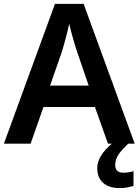

<svg xmlns="http://www.w3.org/2000/svg" viewBox="-20 -737 712 985"><path d="M534 0 467 -188H203L137 0H0L262 -717H409L671 0ZM374 -476Q370 -488 362 -514.5Q354 -541 346.5 -569Q339 -597 335 -615Q328 -581 317 -540.5Q306 -500 299 -476L237 -298H435ZM571 109Q571 149 613 149Q628 149 642 146.5Q656 144 665 141V217Q650 221 633.5 224.5Q617 228 594 228Q539 228 509 201Q479 174 479 126Q479 87 507 49Q535 11 579 -19L638 0Q604 32 587.5 56.5Q571 81 571 109Z"/></svg>

Font: Noto Sans Thai Looped SemiBold
Style: Regular
Weight: 600
Designer: Sasikarn Vongin, Ben Mitchell
Foundry: The Fontpad Ltd
Version: Version 1.001; ttfautohint (v1.8.4.7-5d5b)